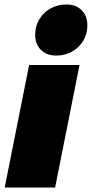

<svg xmlns="http://www.w3.org/2000/svg" viewBox="-20 -837 410 857"><path d="M370 -724Q370 -686 351.5 -655Q333 -624 301 -606.5Q269 -589 231 -589Q188 -589 162.5 -614.5Q137 -640 137 -682Q137 -720 155.5 -751Q174 -782 206 -799.5Q238 -817 276 -817Q319 -817 344.5 -791.5Q370 -766 370 -724ZM335 -547 226 0H1L110 -547Z"/></svg>

Font: TypoPRO Montserrat
Style: Italic
Weight: 900
Italic angle: -11.3°
Designer: Julieta Ulanovsky
Foundry: Julieta Ulanovsky
Version: Version 6.001